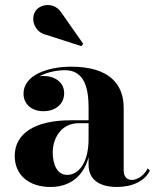

<svg xmlns="http://www.w3.org/2000/svg" viewBox="-20 -733 620 763"><path d="M165.5 -594 303.5 -549.5 310.5 -559 225.5 -680.5C196 -728 139 -717 121 -689C100 -657 117 -604 165.5 -594ZM261 -255C119 -255 38.5 -202.5 38.5 -113.5C38.5 -37.5 94.5 10 181 10C259.5 10 312 -34 332 -108V-78.5C332 -15 380.5 10 445 10C506.5 10 556 -14 575.5 -55L567 -64C551.5 -32.5 522.5 -18 505 -18C479.5 -18 471.5 -35.5 471.5 -58V-304.5C471.5 -398 415 -468 262.5 -468C171.5 -468 73.5 -435.5 73.5 -361C73.5 -317.5 107.5 -291 153 -291C195.5 -291 235 -315.5 235 -363C235 -407 196.5 -431 153 -431C147.5 -431 142 -430.5 136.5 -429.5C167 -446.5 207 -454 238.5 -454C318.5 -454 332 -376.5 332 -304.5V-255ZM247 -38C206.5 -38 189.5 -80.5 189.5 -128C189.5 -177.5 218.5 -243.5 294 -243.5H332V-181.5C332 -82.5 290.5 -38 247 -38Z"/></svg>

Font: Bodoni* 16pt
Style: Bold
Weight: 700
Version: Version 2.3